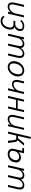

<svg xmlns="http://www.w3.org/2000/svg" viewBox="2428 -3158 955 5851"><g transform="rotate(90 2905.5 -232.5)"><path d="M185.1 11.2Q140.1 11.2 110.1 -6.1Q80.1 -23.4 67.9 -52.7Q55.7 -82 53.7 -120.6Q51.8 -159.2 63 -201.2L128.9 -487.8H189.9L122.1 -189.9Q114.7 -161.1 113.3 -136.5Q111.8 -111.8 116.9 -88.6Q122.1 -65.4 140.1 -52.2Q158.2 -39.1 188 -39.1Q252 -39.1 311.3 -91.8Q370.6 -144.5 386.2 -210L450.2 -487.8H509.8L397.9 0H337.9L357.9 -85Q335.4 -50.3 286.9 -19.5Q238.3 11.2 185.1 11.2Z M626 225.1Q597.7 225.1 574.5 220.5Q551.3 215.8 536.4 209.7Q521.5 203.6 505.4 190.2Q489.3 176.8 481 167.7Q472.7 158.7 456.1 139.2L503.4 107.9Q520 141.1 547.4 156.5Q574.7 171.9 620.1 171.9Q695.8 171.9 744.4 119.1Q793 66.4 813 -20Q830.6 -94.7 800.8 -130.4Q771 -166 714.4 -166H610.4L622.1 -220.2L747.1 -221.2Q785.2 -230.5 818.4 -265.6Q851.6 -300.8 859.4 -335.9Q874 -397.5 851.8 -422.1Q829.6 -446.8 766.1 -446.8Q724.6 -446.8 687.3 -425Q649.9 -403.3 625 -371.1L585.9 -401.9Q619.6 -444.8 666.3 -469.5Q712.9 -494.1 766.1 -494.1Q857.9 -494.1 898.2 -451.2Q938.5 -408.2 918 -320.8Q915.5 -310.1 909.7 -297.1Q903.8 -284.2 893.3 -268.3Q882.8 -252.4 869.1 -238.8Q855.5 -225.1 835.4 -212.9Q815.4 -200.7 793 -194.8Q821.3 -194.3 841.8 -177.2Q862.3 -160.2 871.1 -133.5Q879.9 -106.9 881.8 -73.7Q883.8 -40.5 875 -7.8Q851.6 97.2 784.2 161.1Q716.8 225.1 626 225.1Z M1006.8 0 1119.1 -487.8H1181.2L1160.2 -398.9Q1183.6 -442.9 1225.3 -470Q1267.1 -497.1 1313 -497.1Q1370.1 -497.1 1405.3 -470.2Q1440.4 -443.4 1443.8 -392.1Q1513.2 -496.1 1614.3 -496.1Q1649.9 -496.1 1676.3 -485.4Q1702.6 -474.6 1718.3 -456.1Q1733.9 -437.5 1741.5 -411.9Q1749 -386.2 1748 -356.4Q1747.1 -326.7 1739.3 -293L1671.9 0H1609.9L1678.2 -295.9Q1683.6 -318.4 1685.5 -337.9Q1687.5 -357.4 1685.1 -378.2Q1682.6 -398.9 1674.6 -413.6Q1666.5 -428.2 1649.4 -437.5Q1632.3 -446.8 1606.9 -446.8Q1545.9 -446.8 1497.6 -395.5Q1449.2 -344.2 1434.1 -276.9L1370.1 0H1308.1L1376 -297.9Q1410.6 -446.8 1307.1 -446.8Q1265.6 -446.8 1228 -421.4Q1190.4 -396 1166.5 -357.9Q1142.6 -319.8 1132.8 -276.9L1068.8 0Z M2024.4 9.8Q1983.9 9.8 1950.4 -3.4Q1917 -16.6 1894.8 -40.3Q1872.6 -64 1858.9 -96.4Q1845.2 -128.9 1844.2 -167.5Q1843.3 -206.1 1852.1 -249Q1867.7 -316.9 1907.7 -372.6Q1947.8 -428.2 2006.3 -461.2Q2064.9 -494.1 2129.4 -494.1Q2179.2 -494.1 2218.3 -473.6Q2257.3 -453.1 2279.1 -417.7Q2300.8 -382.3 2308.3 -335.2Q2315.9 -288.1 2302.2 -234.9Q2278.3 -131.8 2199.5 -61Q2120.6 9.8 2024.4 9.8ZM2026.4 -44.9Q2068.4 -44.9 2104 -61.8Q2139.6 -78.6 2165 -107.9Q2190.4 -137.2 2207.8 -172.6Q2225.1 -208 2234.4 -249Q2241.7 -279.8 2242.9 -306.9Q2244.1 -334 2238.5 -358.6Q2232.9 -383.3 2220 -400.9Q2207 -418.5 2183.6 -428.7Q2160.2 -439 2127.4 -439Q2085.9 -439 2050.5 -422.1Q2015.1 -405.3 1989.7 -376.2Q1964.4 -347.2 1947 -311.3Q1929.7 -275.4 1920.4 -234.9Q1913.1 -204.1 1911.9 -177Q1910.6 -149.9 1916.3 -125.5Q1921.9 -101.1 1934.8 -83.3Q1947.8 -65.4 1970.9 -55.2Q1994.1 -44.9 2026.4 -44.9Z M2669.9 0 2720.2 -214.8Q2698.7 -181.2 2649.4 -150.1Q2600.1 -119.1 2546.9 -119.1Q2510.7 -119.1 2484.1 -130.6Q2457.5 -142.1 2442.4 -161.6Q2427.2 -181.2 2420.4 -208.3Q2413.6 -235.4 2414.8 -265.9Q2416 -296.4 2423.8 -331.1L2460 -487.8H2522L2483.9 -319.8Q2478.5 -296.9 2476.3 -277.1Q2474.1 -257.3 2476.1 -236.8Q2478 -216.3 2485.6 -201.9Q2493.2 -187.5 2509.5 -178.2Q2525.9 -168.9 2550.3 -168.9Q2614.3 -168.9 2673.3 -221.7Q2732.4 -274.4 2748 -339.8L2782.2 -487.8H2844.2L2731.9 0Z M2903.8 0 3016.1 -487.8H3078.1L3033.2 -293H3291L3335.9 -487.8H3397L3285.2 0H3224.1L3279.8 -243.2H3022L2965.8 0Z M3612.3 11.2Q3567.4 11.2 3537.4 -6.1Q3507.3 -23.4 3495.1 -52.7Q3482.9 -82 3481 -120.6Q3479 -159.2 3490.2 -201.2L3556.2 -487.8H3617.2L3549.3 -189.9Q3542 -161.1 3540.5 -136.5Q3539.1 -111.8 3544.2 -88.6Q3549.3 -65.4 3567.4 -52.2Q3585.4 -39.1 3615.2 -39.1Q3679.2 -39.1 3738.5 -91.8Q3797.9 -144.5 3813.5 -210L3877.4 -487.8H3937L3825.2 0H3765.1L3785.2 -85Q3762.7 -50.3 3714.1 -19.5Q3665.5 11.2 3612.3 11.2Z M3991.2 0 4150.4 -689.9H4212.4L4123.5 -305.2H4192.4L4341.3 -487.8H4420.4L4251.5 -289.1Q4268.1 -289.1 4280.3 -275.4Q4292.5 -261.7 4298.6 -244.6Q4304.7 -227.5 4307.6 -207L4338.4 0H4268.6L4250.5 -179.2Q4246.1 -218.3 4231.7 -234.1Q4217.3 -250 4185.5 -250H4110.4L4053.2 0Z M4672.4 9.8Q4633.8 9.8 4601.8 -1.5Q4569.8 -12.7 4546.6 -36.1Q4523.4 -59.6 4515.9 -95.2Q4508.3 -130.9 4518.6 -179.2L4577.1 -435.1H4485.4L4497.6 -487.8H4652.3L4612.3 -320.8Q4635.3 -349.6 4681.9 -371.3Q4728.5 -393.1 4776.4 -393.1Q4830.1 -393.1 4867.7 -371.1Q4905.3 -349.1 4922.6 -303Q4939.9 -256.8 4922.4 -185.1Q4910.6 -134.8 4885.3 -96.2Q4859.9 -57.6 4825.7 -35.2Q4791.5 -12.7 4752.9 -1.5Q4714.4 9.8 4672.4 9.8ZM4685.5 -44.9Q4747.1 -44.9 4793.7 -88.4Q4840.3 -131.8 4856.4 -199.2Q4870.1 -260.3 4843.5 -299.1Q4816.9 -337.9 4758.3 -337.9Q4698.7 -337.9 4649.9 -300.5Q4601.1 -263.2 4588.4 -207L4579.1 -168Q4566.4 -113.3 4595 -79.1Q4623.5 -44.9 4685.5 -44.9Z M5014.2 0 5126.5 -487.8H5188.5L5167.5 -398.9Q5190.9 -442.9 5232.7 -470Q5274.4 -497.1 5320.3 -497.1Q5377.4 -497.1 5412.6 -470.2Q5447.8 -443.4 5451.2 -392.1Q5520.5 -496.1 5621.6 -496.1Q5657.2 -496.1 5683.6 -485.4Q5710 -474.6 5725.6 -456.1Q5741.2 -437.5 5748.8 -411.9Q5756.3 -386.2 5755.4 -356.4Q5754.4 -326.7 5746.6 -293L5679.2 0H5617.2L5685.5 -295.9Q5690.9 -318.4 5692.9 -337.9Q5694.8 -357.4 5692.4 -378.2Q5689.9 -398.9 5681.9 -413.6Q5673.8 -428.2 5656.7 -437.5Q5639.6 -446.8 5614.3 -446.8Q5553.2 -446.8 5504.9 -395.5Q5456.5 -344.2 5441.4 -276.9L5377.4 0H5315.4L5383.3 -297.9Q5418 -446.8 5314.5 -446.8Q5272.9 -446.8 5235.4 -421.4Q5197.8 -396 5173.8 -357.9Q5149.9 -319.8 5140.1 -276.9L5076.2 0Z"/></g></svg>

Font: HK Grotesk Light Italic
Style: Regular
Weight: 300
Italic angle: -13°
Designer: Alfredo Marco Pradil and Stefan Peev
Foundry: Hanken Design Co.
Version: Version 1.000;PS 001.000;hotconv 1.0.88;makeotf.lib2.5.64775